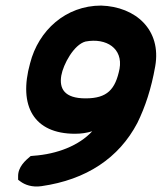

<svg xmlns="http://www.w3.org/2000/svg" viewBox="-20 -635 581 689"><path d="M88 -408C45 -254 102 -155 249 -155C272 -155 291 -158 311 -164C264 -113 186 -82 100 -76L90 -75C71 -59 44 -36 45 -1V10L53 16C69 28 95 38 129 33C290 10 407 -68 473 -194C501 -251 523 -317 537 -397C560 -528 467 -611 343 -615C216 -615 118 -526 88 -408ZM200 -364C207 -404 245 -475 287 -486C362 -500 422 -461 409 -388C394 -314 365 -282 287 -282C211 -282 192 -317 200 -364Z"/></svg>

Font: Snowfall
Style: BlkObl
Weight: 900
Designer: Jasper
Foundry: Cannot Into Space Fonts
Version: Version 0.9